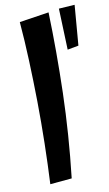

<svg xmlns="http://www.w3.org/2000/svg" viewBox="-92 -864 522 916"><g transform="rotate(-10 169.0 -406.5)"><path d="M180.5 -4.8 75.2 4.8Q80 -90.2 82.1 -191.1Q84.2 -292 82.9 -393.8Q81.5 -495.5 77.6 -593.9Q73.8 -692.2 66.2 -782.2L209.2 -804Q215.2 -616 209.8 -414.4Q204.2 -212.8 180.5 -4.8ZM268.2 -613 261 -813 338 -818 322 -623Z"/></g></svg>

Font: Marhey Light
Style: Regular
Weight: 300
Designer: Nur Syamsi & Bustanul Arifin
Foundry: Namelatype
Version: Version 1.000